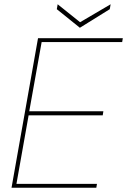

<svg xmlns="http://www.w3.org/2000/svg" viewBox="-20 -879 595 899"><path d="M34 0 158 -700H555L552 -682H175L117 -358H464L461 -339H114L57 -18H434L431 0ZM498 -859 494 -836 354 -749 246 -836 250 -859 355 -775Z"/></svg>

Font: DM Sans 16pt Thin
Style: Italic
Weight: 250
Italic angle: -10°
Version: Version 4.004;gftools[0.9.30]